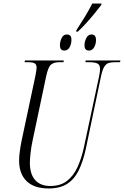

<svg xmlns="http://www.w3.org/2000/svg" viewBox="-20 -1056 701 1086"><path d="M412 -885Q434 -919 457.5 -957Q481 -995 502 -1036H554L553 -1028Q536 -1006 514 -979Q492 -952 467.5 -925Q443 -898 420 -877H411ZM344 -770Q333 -770 326 -776.5Q319 -783 319 -802Q319 -820 328.5 -840.5Q338 -861 358 -861Q370 -861 377 -854.5Q384 -848 384 -830Q384 -807 373.5 -788.5Q363 -770 344 -770ZM484 -770Q472 -770 465 -776.5Q458 -783 458 -802Q458 -820 468 -840.5Q478 -861 498 -861Q509 -861 516 -854Q523 -847 523 -829Q523 -807 512.5 -788.5Q502 -770 484 -770ZM255 10Q173 10 130.5 -31.5Q88 -73 88 -148Q88 -170 92 -200Q96 -230 103 -264L179 -621Q187 -660 187 -674Q187 -691 176 -697.5Q165 -704 143 -704H119L121 -714H341L339 -704H312Q284 -704 268 -690Q252 -676 241 -624L165 -264Q157 -228 153 -192Q149 -156 149 -135Q149 -71 179 -37.5Q209 -4 264 -4Q323 -4 360 -33.5Q397 -63 419 -112Q441 -161 454 -220L540 -622Q546 -651 546 -665Q546 -690 530.5 -697Q515 -704 489 -704H463L465 -714H661L659 -704H628Q608 -704 594 -699.5Q580 -695 569.5 -678Q559 -661 551 -623L465 -212Q450 -144 426 -94Q402 -44 361 -17Q320 10 255 10Z"/></svg>

Font: Noto Serif Display ExtraCondensed Light
Style: Italic
Weight: 300
Width: 2
Italic angle: -12°
Designer: Monotype Design Team
Foundry: Monotype Imaging Inc.
Version: Version 2.009